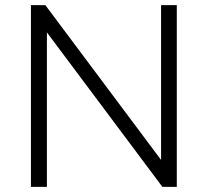

<svg xmlns="http://www.w3.org/2000/svg" viewBox="-20 -725 806 745"><path d="M100 0V-705H156L618 -87H605V-705H666V0H610L148 -618H162V0Z"/></svg>

Font: Nunito Sans 10pt Light
Style: Regular
Weight: 300
Designer: Vernon Adams
Foundry: Vernon Adams
Version: Version 3.101;gftools[0.9.27]